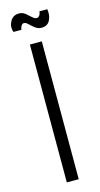

<svg xmlns="http://www.w3.org/2000/svg" viewBox="-126 -850 463 888"><g transform="rotate(-15 105.5 -406.0)"><path d="M77 0V-660H134V0ZM150 -721Q133 -721 119.5 -731.5Q106 -742 95.5 -752.5Q85 -763 75 -763Q68 -763 62.5 -754Q57 -745 57 -736H19Q9 -762 22.5 -787Q36 -812 65 -812Q82 -812 95 -801.5Q108 -791 119 -780.5Q130 -770 140 -770Q148 -770 153.5 -778.5Q159 -787 159 -797H197Q202 -768 190.5 -744.5Q179 -721 150 -721Z"/></g></svg>

Font: Bricolage Grotesque 10pt Condensed ExtraLight
Style: Regular
Weight: 200
Width: 3
Designer: Mathieu Triay
Foundry: Atelier Triay
Version: Version 1.000; ttfautohint (v1.8.4.7-5d5b);gftools[0.9.32]